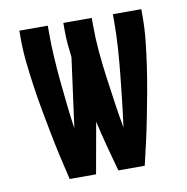

<svg xmlns="http://www.w3.org/2000/svg" viewBox="-65 -583 629 645"><g transform="rotate(-10 250.0 -260.0)"><path d="M122 0Q112 -41 103 -81.5Q94 -122 86 -163Q78 -204 70.5 -245Q63 -286 57 -327.5Q51 -369 46.5 -410.5Q42 -452 42 -494V-520H139V-494Q139 -453 141.5 -411.5Q144 -370 148 -329Q152 -288 156.5 -247Q161 -206 167 -165L199 -402Q196 -425 194 -448Q192 -471 192 -494V-520H289V-494Q289 -449 293 -404.5Q297 -360 303 -316Q309 -272 315.5 -227.5Q322 -183 330 -139Q336 -183 341 -227.5Q346 -272 350.5 -316.5Q355 -361 358 -405Q361 -449 361 -494V-520H458V-494Q458 -452 453.5 -410.5Q449 -369 443 -327.5Q437 -286 429.5 -245Q422 -204 414 -163Q406 -122 397 -81.5Q388 -41 378 0H288Q276 -43 264.5 -86.5Q253 -130 243 -174L212 0Z"/></g></svg>

Font: Iosevka
Style: Bold
Weight: 700
Monospace: yes
Designer: Belleve Invis
Foundry: Belleve Invis
Version: Version 32.5.0; ttfautohint (v1.8.4)